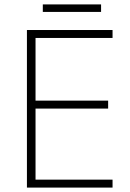

<svg xmlns="http://www.w3.org/2000/svg" viewBox="-20 -943 591 870"><path d="M490 -93H102V-807H490V-771H141V-487H470V-451H141V-129H490ZM438 -923V-889H174V-923Z"/></svg>

Font: Noto Sans Telugu UI ExtraLight
Style: Regular
Weight: 200
Designer: Jelle Bosma - Monotype Design Team
Foundry: Monotype Imaging Inc.
Version: Version 2.005; ttfautohint (v1.8.4.7-5d5b)